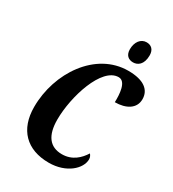

<svg xmlns="http://www.w3.org/2000/svg" viewBox="-222 -1056 1067 1186"><g transform="rotate(30 311.0 -463.5)"><path d="M457 -787C489 -787 525 -809 525 -876C525 -918 501 -937 469 -937C428 -937 400 -900 400 -848C400 -806 424 -787 457 -787ZM316 10C441 10 522 -66 522 -133C522 -148 514 -161 508 -167C480 -122 434 -76 360 -76C273 -76 229 -135 229 -248C229 -411 307 -664 427 -664C480 -664 485 -575 483 -518C562 -518 622 -552 622 -619C622 -684 572 -728 459 -728C227 -728 66 -487 66 -244C66 -83 158 10 316 10Z"/></g></svg>

Font: Noto Serif Condensed Extra
Style: Italic
Weight: 800
Width: 3
Italic angle: -12°
Designer: Monotype Design Team
Foundry: Monotype Imaging Inc.
Version: Version 1.901